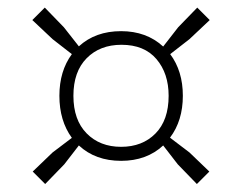

<svg xmlns="http://www.w3.org/2000/svg" viewBox="-20 -616 622 493"><path d="M96 -143.5 64 -175.5 115 -224.5 164.5 -262Q132.5 -306 132.5 -370Q132.5 -433.5 164.5 -477L115 -515.5L63 -564.5L95 -596.5L144 -546L182.5 -497Q225 -536 291 -536Q356 -536 399 -496.5L437.5 -546L486.5 -596.5L518.5 -564.5L466.5 -515.5L417 -477Q449.5 -433.5 449.5 -370Q449.5 -306 416.5 -262.5L466.5 -224.5L517.5 -175.5L485.5 -143.5L436.5 -194L399 -242.5Q356.5 -203 291 -203Q225 -203 182.5 -242.5L145 -194ZM291 -239Q345.5 -239 379.2 -273.2Q413 -307.5 413 -370Q413 -427.5 381.8 -464.2Q350.5 -501 292 -501Q236.5 -501 202.5 -466.5Q168.5 -432 168.5 -370Q168.5 -308 202.5 -273.5Q236.5 -239 291 -239Z"/></svg>

Font: Encode Sans Semi Expanded ExtraLight
Style: Regular
Weight: 200
Width: 6
Designer: Multiple Designers
Foundry: Impallari Type
Version: Version 3.000; ttfautohint (v1.8.3) -l 8 -r 50 -G 200 -x 14 